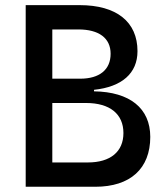

<svg xmlns="http://www.w3.org/2000/svg" viewBox="-20 -713 626 733"><path d="M78.1 0H343.8C477.5 0 553.7 -69.3 553.7 -190.4C553.7 -299.3 476.1 -362.3 338.9 -364.3V-370.1C445.3 -381.3 504.9 -433.1 504.9 -517.6C504.9 -629.9 424.8 -693.4 284.2 -693.4H78.1ZM179.7 -92.8V-319.8H308.6C399.4 -319.8 451.2 -277.8 451.2 -205.1C451.2 -133.8 401.4 -92.8 315.4 -92.8ZM179.7 -412.6V-600.6H279.3C357.9 -600.6 402.3 -567.4 402.3 -507.8C402.3 -446.8 359.9 -412.6 286.1 -412.6Z"/></svg>

Font: Cascadia Mono NF
Style: Regular
Weight: 400
Monospace: yes
Designer: Aaron Bell
Foundry: Saja Typeworks
Version: Version 2404.023